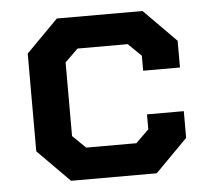

<svg xmlns="http://www.w3.org/2000/svg" viewBox="-42 -543 635 587"><g transform="rotate(-5 275.0 -249.0)"><path d="M55 -99V-399L153 -498H416L515 -398V-316H402V-362L362 -401H208L168 -362V-136L208 -97H362L402 -136V-182H515V-100L416 0H153Z"/></g></svg>

Font: Chakra Petch SemiBold
Style: Regular
Weight: 600
Designer: Katatrad Aksorn Co.,Ltd.
Foundry: Cadson Demak Co.,Ltd.
Version: Version 1.000; ttfautohint (v1.6)